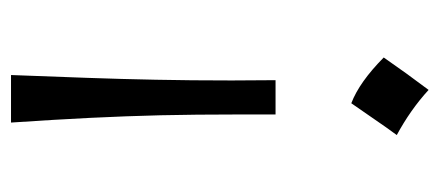

<svg xmlns="http://www.w3.org/2000/svg" viewBox="-244 -543 795 347"><g transform="rotate(-90 153.5 -369.5)"><path d="M120.1 -269V-339.8Q120.1 -413.6 118.7 -476.3Q117.2 -539.1 114 -603.8Q110.8 -668.5 105.5 -747.1H191.4Q188.5 -671.4 186.3 -609.4Q184.1 -547.4 182.9 -485.6Q181.6 -423.8 181.6 -348.1L182.1 -269ZM140.4 -132.1Q178.5 -117.6 223.1 -73.5Q194.1 -31.6 164.5 7.6Q146.3 -9.1 125.6 -23.6Q104.9 -38.1 82.9 -49.9Q97.9 -70.3 111.6 -90.5Q125.3 -110.6 140.4 -132.1Z"/></g></svg>

Font: Pinar-DS1-FD Regular
Style: Regular
Weight: 400
Designer: Amin Abedi
Version: Version 3.000